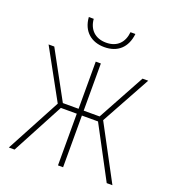

<svg xmlns="http://www.w3.org/2000/svg" viewBox="-131 -817 826 918"><g transform="rotate(20 281.5 -358.5)"><path d="M282 -607C350 -607 393 -646 401 -717H376C371 -665 340 -630 283 -630C226 -630 193 -665 189 -717H164C169 -645 217 -607 282 -607ZM18 0H47L187 -263H268V0H294V-263H376L516 0H545L397 -277L535 -528H506L375 -288H294V-528H268V-288H188L57 -528H28L166 -277Z"/></g></svg>

Font: Noto Sans Mono SemiCondensed Thin
Style: Regular
Weight: 100
Width: 4
Designer: Monotype Design Team
Foundry: Monotype Imaging Inc.
Version: Version 2.014